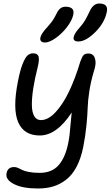

<svg xmlns="http://www.w3.org/2000/svg" viewBox="-20 -803 625 1084"><path d="M421.9 -568.8Q406.2 -568.8 399.9 -575.4Q393.6 -582 396 -594.2Q400.4 -615.2 430.2 -647.9Q448.7 -668.9 460 -688Q471.2 -707 486.8 -740.2Q506.8 -783.2 540 -783.2Q593.3 -783.2 583 -735.8Q570.8 -674.3 517.8 -621.6Q464.8 -568.8 421.9 -568.8ZM233.9 -563Q219.2 -563 212.2 -570.3Q205.1 -577.6 208 -590.8Q212.4 -612.8 246.1 -648.9Q266.6 -671.9 276.9 -686.8Q287.1 -701.7 298.8 -725.1Q316.4 -765.1 349.1 -765.1Q375.5 -765.1 387 -754.4Q398.4 -743.7 394 -721.2Q387.2 -688 358.2 -650.1Q329.1 -612.3 293.7 -587.6Q258.3 -563 233.9 -563ZM194.8 261.2Q106.4 261.2 57.9 235.8Q9.3 210.4 17.1 174.8Q23.4 140.1 60.1 140.1Q70.8 140.1 82.5 145.3Q94.2 150.4 105.2 156.5Q116.2 162.6 142.3 167.7Q168.5 172.9 204.1 172.9Q272.9 172.9 311 129.4Q349.1 85.9 365.2 4.9Q370.1 -19 373 -44.4Q376 -69.8 378.7 -105Q381.3 -140.1 384.8 -168Q300.3 -38.1 204.1 -38.1Q115.2 -38.1 82.8 -112.8Q50.3 -187.5 81.1 -342.8Q93.3 -406.2 107.9 -442.6Q122.6 -479 136 -490.5Q149.4 -502 167 -502Q190.9 -502 197.3 -485.1Q203.6 -468.3 192.9 -423.8Q176.3 -358.4 168 -305.7Q159.7 -252.9 159.9 -211.4Q160.2 -169.9 173.1 -147.5Q186 -125 210.9 -125Q252 -125 293.5 -169.4Q335 -213.9 369.6 -286.1Q404.3 -358.4 433.1 -454.1Q442.9 -482.4 451.9 -491.7Q460.9 -501 479 -501Q495.1 -501 505.1 -491.9Q515.1 -482.9 518.8 -460.4Q522.5 -438 509.8 -399.9Q492.7 -342.3 484.4 -288.3Q476.1 -234.4 475.1 -196Q474.1 -157.7 468.3 -97.2Q462.4 -36.6 450.2 25.9Q437 91.8 412.4 138.4Q387.7 185.1 353.5 211.4Q319.3 237.8 280.8 249.5Q242.2 261.2 194.8 261.2Z"/></svg>

Font: Shantell Sans Normal
Style: Italic
Weight: 400
Italic angle: -11.31°
Designer: Stephen Nixon, Anya Danilova, Shantell Martin
Foundry: Arrow Type
Version: Version 1.006;[559af2be0]